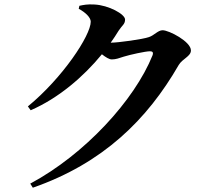

<svg xmlns="http://www.w3.org/2000/svg" viewBox="-20 -814 1040 895"><path d="M121 42 133 61C460 -53 666 -256 813 -511C831 -541 870 -551 870 -579C870 -620 768 -673 738 -673C716 -673 699 -649 674 -641C646 -631 531 -615 496 -615C509 -634 522 -652 533 -671C550 -697 563 -701 563 -723C563 -748 486 -790 420 -793C387 -795 369 -791 350 -787L347 -773C379 -756 403 -732 403 -713C403 -649 272 -451 110 -318L123 -300C252 -356 368 -455 455 -561C473 -547 489 -537 501 -537C520 -537 536 -543 557 -550C586 -559 658 -575 679 -575C691 -575 696 -570 691 -556C607 -347 375 -94 121 42Z"/></svg>

Font: Noto Serif KR
Style: Bold
Weight: 700
Designer: Ryoko NISHIZUKA 西塚涼子 (kana & ideographs); Frank Grießhammer (Latin, Greek & Cyrillic); Wenlong ZHANG 张文龙 (bopomofo); San
Foundry: Adobe
Version: Version 2.001;hotconv 1.1.0;makeotfexe 2.6.0